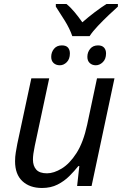

<svg xmlns="http://www.w3.org/2000/svg" viewBox="-20 -926 619 956"><path d="M189 10Q128 10 91.5 -24Q55 -58 55 -123Q55 -146 58.5 -166.5Q62 -187 66 -209L136 -536H225L153 -199Q144 -156 144 -132Q144 -100 160.5 -81.5Q177 -63 214 -63Q248 -63 287.5 -87Q327 -111 361 -164Q395 -217 414 -305L463 -536H550L436 0H364L375 -99H370Q351 -75 325.5 -49.5Q300 -24 266.5 -7Q233 10 189 10ZM340 -746Q327 -784 302 -824Q277 -864 258 -893V-906H311Q331 -890 351 -866Q371 -842 390 -815Q421 -842 452 -865.5Q483 -889 510 -906H567V-893Q550 -878 522 -851.5Q494 -825 467.5 -797Q441 -769 426 -746ZM278 -601Q259 -601 247 -612Q235 -623 235 -643Q235 -666 249 -683Q263 -700 288 -700Q309 -700 318.5 -689Q328 -678 328 -660Q328 -632 312.5 -616.5Q297 -601 278 -601ZM457 -601Q439 -601 427 -612Q415 -623 415 -643Q415 -666 429 -683Q443 -700 468 -700Q488 -700 498 -689Q508 -678 508 -660Q508 -632 492 -616.5Q476 -601 457 -601Z"/></svg>

Font: Noto Sans IKEA
Style: Italic
Weight: 400
Italic angle: -12°
Designer: Monotype Design Team
Foundry: Monotype Imaging Inc.
Version: Version 2.001